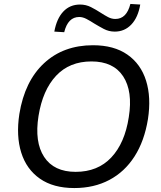

<svg xmlns="http://www.w3.org/2000/svg" viewBox="-20 -943 816 972"><path d="M78 -366Q105 -532 203 -623Q301 -714 451 -714Q557 -714 625 -666.5Q693 -619 719.5 -534.5Q746 -450 729 -340Q711 -229 661 -151Q611 -73 533.5 -32Q456 9 356 9Q250 9 182 -38.5Q114 -86 87.5 -170.5Q61 -255 78 -366ZM175 -356Q154 -224 203.5 -148.5Q253 -73 363 -73Q475 -73 543.5 -146Q612 -219 632 -350Q653 -481 603.5 -556.5Q554 -632 443 -632Q332 -632 264 -559.5Q196 -487 175 -356ZM305 -780 255 -783Q267 -849 300.5 -884.5Q334 -920 385 -920Q415 -920 440.5 -907Q466 -894 489 -879Q509 -866 527 -856.5Q545 -847 564 -847Q621 -847 640 -923L690 -920Q679 -855 645 -819Q611 -783 561 -783Q531 -783 505.5 -796.5Q480 -810 457 -824Q437 -837 418 -847Q399 -857 381 -857Q324 -857 305 -780Z"/></svg>

Font: Mulish Medium
Style: Italic
Weight: 500
Italic angle: -9°
Designer: Vernon Adams
Foundry: Vernon Adams
Version: Version 3.603; ttfautohint (v1.8.3)